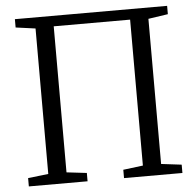

<svg xmlns="http://www.w3.org/2000/svg" viewBox="-53 -797 869 850"><g transform="rotate(-5 382.0 -371.5)"><path d="M44 -743H720.5V-706L633 -693V-48L723.5 -37V0H464V-37L552 -48V-696.5H212.5V-47.5L302 -37V0H41V-37L131.5 -47.5V-694L44 -706Z"/></g></svg>

Font: Merriweather 48pt Light
Style: Regular
Weight: 300
Version: Version 2.100